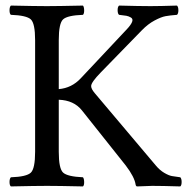

<svg xmlns="http://www.w3.org/2000/svg" viewBox="-20 -667 677 689"><path d="M190.9 -122.1Q190.9 -62 206.5 -47.6Q222.2 -33.2 277.8 -30.8Q281.7 -25.9 282 -13.9Q282.2 -2 277.8 2Q188 0 148.9 0Q108.9 0 19 2Q14.2 -2 14.2 -13.9Q14.2 -25.9 19 -30.8Q75.2 -32.7 90.6 -47.4Q106 -62 106 -122.1V-522.9Q106 -583 90.6 -597.4Q75.2 -611.8 19 -613.8Q14.2 -617.7 14.2 -629.9Q14.2 -642.1 19 -647Q108.9 -645 147.9 -645Q186 -645 277.8 -647Q281.7 -642.1 282 -630.1Q282.2 -618.2 277.8 -613.8Q221.7 -611.8 206.3 -597.4Q190.9 -583 190.9 -522.9V-347.2Q237.3 -351.1 270 -386.2L435.1 -562Q450.2 -578.1 454.1 -588.6Q458 -599.1 450 -604Q441.9 -608.9 433.3 -610.4Q424.8 -611.8 407.2 -613.8Q402.3 -617.7 402.1 -629.9Q401.9 -642.1 407.2 -647Q481.4 -645 520 -645Q553.2 -645 615.2 -647Q620.1 -642.1 620.1 -630.1Q620.1 -618.2 615.2 -613.8Q589.4 -611.8 573.7 -608.9Q558.1 -606 534.7 -593.5Q511.2 -581.1 488.8 -558.1L341.8 -407.2Q306.6 -371.1 307.1 -357.9Q307.1 -348.1 319.8 -333L539.1 -73.2Q553.2 -56.2 569.6 -46.6Q585.9 -37.1 596.9 -35.2Q607.9 -33.2 627 -30.8Q631.8 -25.9 631.8 -13.9Q631.8 -2 627 2Q561 0 525.9 0Q511.7 0 472.2 2Q468.3 2 466.8 -3.9Q462.9 -31.7 431.2 -73.2L273.9 -271Q245.1 -307.1 190.9 -309.1Z"/></svg>

Font: Linux Libertine O
Style: Regular
Weight: 400
Designer: Philipp H. Poll
Foundry: Philipp H. Poll
Version: Version 5.3.0